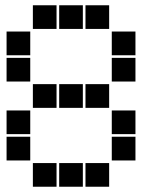

<svg xmlns="http://www.w3.org/2000/svg" viewBox="-20 -715 640 730"><path d="M106 -695Q105 -695 105 -695Q105 -695 105 -694V-606Q105 -605 105 -605Q105 -605 106 -605H194Q195 -605 195 -605Q195 -605 195 -606V-694Q195 -695 195 -695Q195 -695 194 -695ZM206 -695Q205 -695 205 -695Q205 -695 205 -694V-606Q205 -605 205 -605Q205 -605 206 -605H294Q295 -605 295 -605Q295 -605 295 -606V-694Q295 -695 295 -695Q295 -695 294 -695ZM306 -695Q305 -695 305 -695Q305 -695 305 -694V-606Q305 -605 305 -605Q305 -605 306 -605H394Q395 -605 395 -605Q395 -605 395 -606V-694Q395 -695 395 -695Q395 -695 394 -695ZM6 -595Q5 -595 5 -595Q5 -595 5 -594V-506Q5 -505 5 -505Q5 -505 6 -505H94Q95 -505 95 -505Q95 -505 95 -506V-594Q95 -595 95 -595Q95 -595 94 -595ZM406 -595Q405 -595 405 -595Q405 -595 405 -594V-506Q405 -505 405 -505Q405 -505 406 -505H494Q495 -505 495 -505Q495 -505 495 -506V-594Q495 -595 495 -595Q495 -595 494 -595ZM6 -495Q5 -495 5 -495Q5 -495 5 -494V-406Q5 -405 5 -405Q5 -405 6 -405H94Q95 -405 95 -405Q95 -405 95 -406V-494Q95 -495 95 -495Q95 -495 94 -495ZM406 -495Q405 -495 405 -495Q405 -495 405 -494V-406Q405 -405 405 -405Q405 -405 406 -405H494Q495 -405 495 -405Q495 -405 495 -406V-494Q495 -495 495 -495Q495 -495 494 -495ZM106 -395Q105 -395 105 -395Q105 -395 105 -394V-306Q105 -305 105 -305Q105 -305 106 -305H194Q195 -305 195 -305Q195 -305 195 -306V-394Q195 -395 195 -395Q195 -395 194 -395ZM206 -395Q205 -395 205 -395Q205 -395 205 -394V-306Q205 -305 205 -305Q205 -305 206 -305H294Q295 -305 295 -305Q295 -305 295 -306V-394Q295 -395 295 -395Q295 -395 294 -395ZM306 -395Q305 -395 305 -395Q305 -395 305 -394V-306Q305 -305 305 -305Q305 -305 306 -305H394Q395 -305 395 -305Q395 -305 395 -306V-394Q395 -395 395 -395Q395 -395 394 -395ZM6 -295Q5 -295 5 -295Q5 -295 5 -294V-206Q5 -205 5 -205Q5 -205 6 -205H94Q95 -205 95 -205Q95 -205 95 -206V-294Q95 -295 95 -295Q95 -295 94 -295ZM406 -295Q405 -295 405 -295Q405 -295 405 -294V-206Q405 -205 405 -205Q405 -205 406 -205H494Q495 -205 495 -205Q495 -205 495 -206V-294Q495 -295 495 -295Q495 -295 494 -295ZM6 -195Q5 -195 5 -195Q5 -195 5 -194V-106Q5 -105 5 -105Q5 -105 6 -105H94Q95 -105 95 -105Q95 -105 95 -106V-194Q95 -195 95 -195Q95 -195 94 -195ZM406 -195Q405 -195 405 -195Q405 -195 405 -194V-106Q405 -105 405 -105Q405 -105 406 -105H494Q495 -105 495 -105Q495 -105 495 -106V-194Q495 -195 495 -195Q495 -195 494 -195ZM106 -95Q105 -95 105 -95Q105 -95 105 -94V-6Q105 -5 105 -5Q105 -5 106 -5H194Q195 -5 195 -5Q195 -5 195 -6V-94Q195 -95 195 -95Q195 -95 194 -95ZM206 -95Q205 -95 205 -95Q205 -95 205 -94V-6Q205 -5 205 -5Q205 -5 206 -5H294Q295 -5 295 -5Q295 -5 295 -6V-94Q295 -95 295 -95Q295 -95 294 -95ZM306 -95Q305 -95 305 -95Q305 -95 305 -94V-6Q305 -5 305 -5Q305 -5 306 -5H394Q395 -5 395 -5Q395 -5 395 -6V-94Q395 -95 395 -95Q395 -95 394 -95Z"/></svg>

Font: Doto Black
Style: Regular
Weight: 900
Monospace: yes
Version: Version 1.000